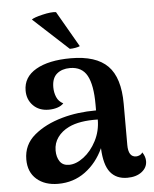

<svg xmlns="http://www.w3.org/2000/svg" viewBox="-53 -779 668 833"><g transform="rotate(-5 281.0 -362.0)"><path d="M555 -55Q555 -27 531 -8.5Q507 10 468 10Q420 10 394 -22.5Q368 -55 365 -128Q336 -65 285 -27.5Q234 10 167 10Q109 10 73.5 -21Q38 -52 38 -107Q38 -171 86.5 -212Q135 -253 210 -274Q277 -293 358 -293V-319Q358 -404 335.5 -445Q313 -486 261 -486Q226 -486 204 -467.5Q182 -449 182 -409Q182 -386 190.5 -366Q199 -346 219 -336Q209 -325 191.5 -319.5Q174 -314 154 -314Q112 -314 86.5 -340Q61 -366 61 -405Q61 -464 116.5 -496Q172 -528 268 -528Q378 -528 429 -476.5Q480 -425 480 -311V-132Q480 -79 514 -79Q521 -79 529 -82.5Q537 -86 542 -94Q555 -75 555 -55ZM362 -253Q282 -255 235 -232Q204 -217 186 -192Q168 -167 168 -135Q168 -106 181 -87Q194 -68 221 -68Q252 -68 285 -93Q318 -118 340 -160.5Q362 -203 362 -253ZM222 -733 312 -577Q307 -574 293.5 -571.5Q280 -569 268 -569L115 -710Q125 -718 163 -727Q201 -736 222 -733Z"/></g></svg>

Font: Arima Madurai ExtraBold
Style: Regular
Weight: 800
Designer: Joana Correia and Natanael Gama
Foundry: NDISCOVER
Version: Version 1.020